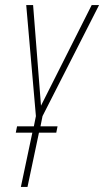

<svg xmlns="http://www.w3.org/2000/svg" viewBox="-20 -734 409 754"><path d="M62 0 107 -213H42L47 -238H113L121 -278L83 -714H110L141 -319L340 -714H369L147 -278L139 -238H206L201 -213H133L88 0Z"/></svg>

Font: Noto Sans Display Condensed Thin
Style: Italic
Weight: 250
Width: 3
Italic angle: -12°
Designer: Monotype Design Team
Foundry: Monotype Imaging Inc.
Version: Version 1.900